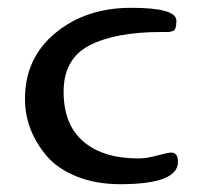

<svg xmlns="http://www.w3.org/2000/svg" viewBox="-20 -460 509 492"><path d="M419 -69Q436 -69 436 -45Q436 12 288 12Q225 12 176 -8Q127 -28 100 -60Q44 -126 44 -207Q44 -311 122 -375.5Q200 -440 316 -440Q432 -440 432 -407Q432 -384 424 -381Q416 -378 412 -378H394Q275 -378 209 -343.5Q143 -309 143 -225Q143 -141 193.5 -97.5Q244 -54 335 -54Q356 -54 383 -61.5Q410 -69 419 -69Z"/></svg>

Font: Cagliostro
Style: Regular
Weight: 400
Designer: Matthew Desmond
Foundry: Matthew Desmond
Version: Version